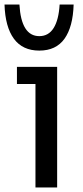

<svg xmlns="http://www.w3.org/2000/svg" viewBox="-39 -830 367 850"><path d="M118 -458H36V-534H214V0H118ZM-19 -810H47Q55 -670 135 -670Q176 -670 198.5 -706Q221 -742 225 -810H287Q284 -711 246.5 -658.5Q209 -606 135 -606Q61 -606 22.5 -658.5Q-16 -711 -19 -810Z"/></svg>

Font: Sora-SIA
Style: Regular
Weight: 400
Designer: Jonathan Barnbrook, Julián Moncada
Foundry: Barnbrook Fonts
Version: Version 2.000